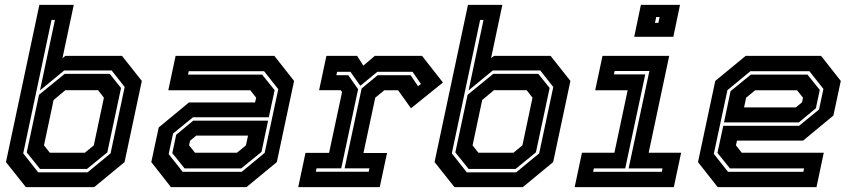

<svg xmlns="http://www.w3.org/2000/svg" viewBox="-20 -770 3499 790"><path d="M86.5 0 4.5 -103 142 -750H283.5L237 -530.5L249 -540H482L563.5 -437L492.5 -103L367.5 0ZM144.5 -75 90 -143 140.5 -380 246 -466H431.5L478 -408L421.5 -143L338 -75ZM185 -141.5H329L366 -172L407.5 -368L383.5 -399H249L200.5 -358.5L161 -172ZM137 -61H340.5L435 -139L493 -412L439.5 -480H244L144.5 -398L206 -688H192L75.5 -139Z M683.5 0 602.5 -103 633 -245.5 757.5 -348.5H1029.5L1034 -368L1010 -398.5H672.5L702.5 -540H1109L1190 -437L1119 -103L994 0ZM739.5 -77 689 -140 705 -215.5 775 -273.5H1083L1056 -145L972.5 -77ZM731.5 -63H974.5L1069 -141L1125 -403L1066.5 -477H756.5L753.5 -463H1058.5L1110 -399L1086 -287.5H774L692 -220.5L674 -136ZM782.5 -141.5H955L992 -172L1000.5 -212H787.5L762 -191L758 -172Z M1207 0 1237 -141H1334L1387.5 -391.5L1381.5 -399H1293L1323 -540H1449.5L1475 -500L1522 -540H1716.5L1802.5 -430.5L1671 -324.5L1618 -398.5H1561L1524 -368L1475.5 -140.5H1572.5L1542.5 0ZM1279.5 -63.5H1497L1500 -77.5H1398L1468 -406L1534 -460.5H1669.5L1700 -415.5L1712 -424.5L1677.5 -474.5H1532.5L1462.5 -417L1422 -474.5H1367L1364 -460.5H1413L1453.5 -403L1384 -77.5H1282.5Z M1850 0 1768 -103 1905.5 -750H2047L2000.5 -530.5L2012.5 -540H2245.5L2327 -437L2256 -103L2131 0ZM1908 -75 1853.5 -143 1904 -380 2009.5 -466H2195L2241.5 -408L2185 -143L2101.5 -75ZM1948.5 -141.5H2092.5L2129.5 -172L2171 -368L2147 -399H2012.5L1964 -358.5L1924.5 -172ZM1900.5 -61H2104L2198.5 -139L2256.5 -412L2203 -480H2007.5L1908 -398L1969.5 -688H1955.5L1839 -139Z M2589.5 -618.5 2617 -750H2778L2750.5 -618.5ZM2675 -676H2689L2694 -700H2680ZM2344.5 0 2374.5 -141.5H2508L2562.5 -398.5H2429L2459 -540H2733.5L2649 -141.5H2782.5L2752.5 0ZM2420.5 -63H2703L2706 -77H2566.5L2652 -478H2509L2506 -464H2635L2552.5 -77H2423.5Z M3358.5 -540 3439.5 -437 3409 -294.5 3284.5 -191.5H3012.5L3008 -172L3032 -141.5H3369.5L3339.5 0H2933L2852 -103L2923 -437L3048 -540ZM3302.5 -463 3353 -400 3337 -324.5 3267 -266.5H2959L2986 -395L3069.5 -463ZM3310.5 -477H3067.5L2973 -399L2917 -137L2975.5 -63H3285.5L3288.5 -77H2983.5L2932 -141L2956 -252.5H3268L3350 -319.5L3368 -404ZM3259.5 -398.5H3087L3050 -368L3041.5 -328H3254.5L3280 -349L3284 -368Z"/></svg>

Font: Tourney Thin
Style: Bold Italic
Weight: 700
Italic angle: -12°
Version: Version 1.015